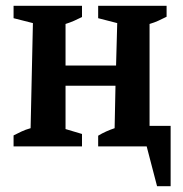

<svg xmlns="http://www.w3.org/2000/svg" viewBox="-20 -507 634 665"><path d="M27 0V-38Q41 -45 54.5 -51.5Q68 -58 86 -63L94 -427L27 -444V-487H264V-448Q250 -441 236.5 -435Q223 -429 207 -424V-280H382L386 -427L320 -444V-487H557V-449Q543 -442 529 -435.5Q515 -429 498 -424V-71H571V138H524L488 0H320V-37Q333 -45 347.5 -51.5Q362 -58 377 -63L380 -210H207V-60L264 -43V0Z"/></svg>

Font: Piazzolla SemiBold
Style: Regular
Weight: 600
Designer: Juan Pablo del Peral
Foundry: Huerta Tipografica
Version: Version 1.330